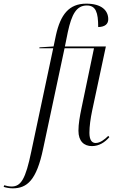

<svg xmlns="http://www.w3.org/2000/svg" viewBox="-154 -790 641 1050"><path d="M-85 240C-6 240 46 196 82 23L199 -526H360L292 -200C282 -152 275 -112 275 -75C275 -18 305 9 349 9C388 9 420 -12 444 -40L438 -47C419 -28 394 -8 369 -8C348 -8 335 -25 335 -64C335 -99 341 -142 350 -185L425 -536H201L217 -615C238 -712 264 -760 321 -760C370 -760 383 -722 383 -642C421 -643 438 -659 438 -685C438 -733 401 -770 318 -770C223 -770 177 -710 152 -598L139 -536L62 -531L61 -526H137L17 39C-14 189 -39 230 -91 230C-105 230 -122 226 -131 223L-134 232C-122 236 -102 240 -85 240Z"/></svg>

Font: Noto Serif Display Condensed Light
Style: Italic
Weight: 300
Width: 3
Italic angle: -12°
Designer: Monotype Design Team
Foundry: Monotype Imaging Inc.
Version: Version 2.009